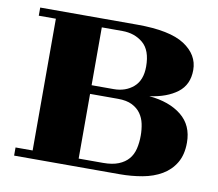

<svg xmlns="http://www.w3.org/2000/svg" viewBox="-67 -580 816 719"><g transform="rotate(10 341.0 -220.5)"><path d="M399 -502Q523 -502 579 -465.5Q635 -429 635 -371Q635 -315 595.5 -285Q556 -255 490 -246Q567 -239 613 -202Q659 -165 659 -99Q659 -53 640.5 -22Q622 9 590.5 27.5Q559 46 517.5 53.5Q476 61 431 61H30V30H95V-471H30V-502ZM354 -249Q399 -249 429 -275Q459 -301 459 -353Q459 -415 427 -442Q395 -469 348 -469H270V-249ZM363 30Q398 30 421.5 20.5Q445 11 459 -5.5Q473 -22 478.5 -45Q484 -68 484 -95Q484 -118 479.5 -139.5Q475 -161 463 -178Q451 -195 430 -205.5Q409 -216 376 -216H270V30Z"/></g></svg>

Font: Cafe24 ClassicType
Style: Regular
Weight: 400
Designer: Cafe24 thkim, hmlim, mnelim & 4IR
Foundry: Cafe24
Version: Version 1.000